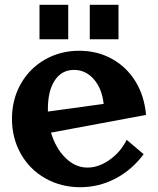

<svg xmlns="http://www.w3.org/2000/svg" viewBox="-20 -777 660 802"><path d="M509 -193 580 -133Q531 -67 462 -31Q393 5 315 5Q235 5 169.5 -32Q104 -69 67 -134.5Q30 -200 30 -281Q30 -361 66.5 -426Q103 -491 167.5 -528Q232 -565 311 -565Q386 -565 447 -531.5Q508 -498 545.5 -437.5Q583 -377 590 -297L193 -223Q213 -157 254 -117Q295 -77 345 -77Q392 -77 438 -109.5Q484 -142 509 -193ZM180 -321V-311L413 -343Q406 -407 372 -446Q338 -485 289 -485Q238 -485 209 -441.5Q180 -398 180 -321ZM145 -757H265V-613H145ZM355 -757H475V-613H355Z"/></svg>

Font: Otomanopee
Style: Regular
Weight: 400
Designer: Das Ende der Wildnis
Foundry: Gutenberg Labo
Version: Version 3.000